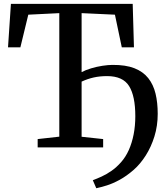

<svg xmlns="http://www.w3.org/2000/svg" viewBox="-20 -763 866 994"><path d="M478.5 211.5 460.5 170Q482 162 506.5 150.8Q531 139.5 556.8 121.8Q582.5 104 606.5 77Q630.5 50 646.8 13.8Q663 -22.5 671.8 -67Q680.5 -111.5 680.5 -161.5Q680.5 -266 648.2 -317.5Q616 -369 534.5 -369Q497 -369 465.5 -362Q434 -355 402.5 -340.5V-55L514 -43V0H175V-43L287 -55.5V-695L126.5 -687L85.5 -518H21.5L36.5 -743H667L673.5 -518H610.5L575 -687L402.5 -695V-389.5Q422.5 -400.5 451.8 -409.2Q481 -418 510.8 -422.5Q540.5 -427 562 -427Q630.5 -427.5 675.8 -409.8Q721 -392 747.5 -358.5Q774 -325 785.2 -278.5Q796.5 -232 796.5 -173.5Q796.5 -111.5 779.5 -56.8Q762.5 -2 734.5 42Q706.5 86 672.5 116Q634.5 149 599 168.2Q563.5 187.5 532.8 197Q502 206.5 478.5 211.5Z"/></svg>

Font: Merriweather 48pt Medium
Style: Regular
Weight: 500
Version: Version 2.100